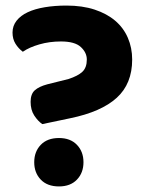

<svg xmlns="http://www.w3.org/2000/svg" viewBox="-20 -654 531 690"><path d="M132 -208Q116 -219 103 -239Q90 -259 90 -288Q90 -316 105 -329.5Q120 -343 150 -351L226 -370Q260 -381 276 -396Q292 -411 292 -440Q292 -465 270.5 -485Q249 -505 199 -505Q158 -505 121.5 -494.5Q85 -484 62 -468Q46 -480 35.5 -497Q25 -514 25 -537Q25 -561 39.5 -579.5Q54 -598 79.5 -610Q105 -622 141 -628Q177 -634 219 -634Q276 -634 320 -619.5Q364 -605 394 -579.5Q424 -554 439.5 -518Q455 -482 455 -440Q455 -353 399.5 -302.5Q344 -252 232 -229ZM103 -71Q103 -109 126.5 -133.5Q150 -158 192 -158Q233 -158 256.5 -133.5Q280 -109 280 -71Q280 -33 256.5 -8.5Q233 16 192 16Q150 16 126.5 -8.5Q103 -33 103 -71Z"/></svg>

Font: Baloo Paaji 2
Style: Bold
Weight: 700
Designer: Shuchita Grover, Noopur Datye and Ek Type
Foundry: Ek Type
Version: Version 1.640;hotconv 1.0.111;makeotfexe 2.5.65597; ttfautoh